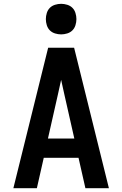

<svg xmlns="http://www.w3.org/2000/svg" viewBox="-20 -985 640 1005"><path d="M50 0 232 -735H368L550 0H427L391 -159H209L173 0ZM369 -260 317 -490Q313 -509 308.5 -528.5Q304 -548 300 -567Q296 -548 291.5 -528.5Q287 -509 283 -490L231 -260ZM300 -805Q284 -805 268 -810Q252 -815 241 -826Q230 -837 225 -853Q220 -869 220 -885Q220 -901 225 -917Q230 -933 241 -944Q252 -955 268 -960Q284 -965 300 -965Q316 -965 332 -960Q348 -955 359 -944Q370 -933 375 -917Q380 -901 380 -885Q380 -869 375 -853Q370 -837 359 -826Q348 -815 332 -810Q316 -805 300 -805Z"/></svg>

Font: Iosevka Custom Extended
Style: Bold
Weight: 700
Width: 7
Monospace: yes
Designer: Belleve Invis
Foundry: Belleve Invis
Version: Version 11.2.4; ttfautohint (v1.8.4)